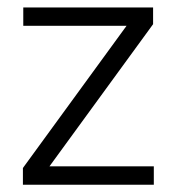

<svg xmlns="http://www.w3.org/2000/svg" viewBox="-20 -508 486 528"><path d="M403 -50.5V0H43V-46L328 -437H44V-487.5H401V-441.5L116 -50.5Z"/></svg>

Font: Anek Bangla Medium Light
Style: Regular
Weight: 300
Version: Version 1.003